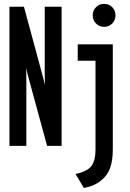

<svg xmlns="http://www.w3.org/2000/svg" viewBox="-20 -734 656 966"><path d="M27.5 0V-700H100.5L190.5 -367.5Q193.5 -356.5 198.5 -337.8Q203.5 -319 206.5 -306.5Q206 -322 205.5 -340Q205 -358 205 -367.5V-700H290V0H217L127 -330Q123.5 -342.5 118.8 -361.5Q114 -380.5 110.5 -393Q112 -379 112.2 -360.5Q112.5 -342 112.5 -331.5V0ZM402 211.5 360 141.5Q420 128.5 440.2 100.8Q460.5 73 460.5 18V-428.5H371V-511H547.5V19.5Q547.5 74.5 533.5 112.5Q519.5 150.5 488 174.5Q470 189 449.2 198Q428.5 207 402 211.5ZM503.5 -599Q479.5 -599 463 -615.8Q446.5 -632.5 446.5 -656.5Q446.5 -681 463 -697.8Q479.5 -714.5 503.5 -714.5Q528.5 -714.5 544.8 -697.8Q561 -681 561 -656.5Q561 -632.5 544.8 -615.8Q528.5 -599 503.5 -599Z"/></svg>

Font: Overpass Mono Medium
Style: Regular
Weight: 500
Monospace: yes
Designer: Delve Withrington, Dave Bailey
Foundry: Delve Fonts LLC
Version: Version 4.000